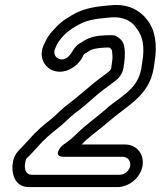

<svg xmlns="http://www.w3.org/2000/svg" viewBox="-20 -699 653 780"><path d="M554 -420C538 -330 461 -304 406 -252L382 -232C358 -212 327 -189 299 -163C280 -144 267 -132 246 -117C240 -113 235 -110 230 -105C230 -105 190 -62 240 -62H479C499 -62 512 -45 509 -25C506 -6 486 11 466 11H107C88 10 76 -8 83 -42C86 -58 90 -56 104 -71L137 -107C158 -131 184 -154 210 -174C240 -197 260 -220 283 -238C302 -252 322 -267 339 -283L362 -303C386 -325 417 -347 444 -367C456 -376 476 -393 481 -420C486 -447 490 -482 485 -508C482 -533 464 -545 454 -551C449 -555 440 -556 431 -556C405 -556 368 -555 340 -543C321 -535 314 -528 304 -523C301 -521 297 -519 295 -517C290 -512 282 -504 275 -492C264 -473 246 -450 219 -460C204 -466 194 -484 206 -506C206 -507 207 -507 207 -508L211 -518C233 -556 262 -579 304 -601C334 -617 369 -623 418 -627C470 -634 501 -620 523 -599L536 -582C559 -554 569 -510 558 -447C556 -437 555 -427 554 -420ZM418 -405C391 -385 360 -362 332 -337L309 -318C293 -304 277 -291 257 -276C226 -253 206 -229 184 -212C155 -190 127 -165 102 -137L70 -102C59 -91 39 -74 33 -44C24 2 38 61 97 61H457C504 61 551 23 559 -25C567 -72 536 -112 488 -112H312C318 -118 323 -124 331 -131C353 -151 384 -173 411 -196L436 -217C502 -273 585 -312 604 -420C605 -428 607 -436 608 -448C620 -518 610 -579 578 -618L564 -635L562 -636C532 -666 488 -685 422 -677C375 -673 329 -667 286 -645C262 -632 230 -613 209 -590C195 -575 176 -556 166 -533L161 -523C133 -471 160 -426 194 -413C243 -394 294 -428 314 -465L319 -475C320 -477 320 -476 324 -481C338 -488 346 -495 352 -497C366 -503 398 -506 422 -506C429 -506 435 -494 435 -494C436 -478 439 -469 435 -446C431 -423 436 -418 418 -405Z"/></svg>

Font: Blanket
Style: BdOutlineObl
Weight: 700
Foundry: Cannot Into Space Fonts
Version: Version 0.9